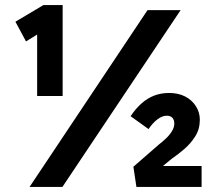

<svg xmlns="http://www.w3.org/2000/svg" viewBox="-20 -740 853 760"><path d="M127 -646 141 -612 83 -576 41 -654 152 -720H228V-360H178Q166 -360 153.5 -360Q141 -360 127 -360ZM97 0 564 -700H695L227 0ZM520 0 508 -80 609 -168Q622 -178 636.5 -191.5Q651 -205 660.5 -220.5Q670 -236 670 -251Q670 -265 662.5 -273.5Q655 -282 640 -282Q622 -282 603 -267.5Q584 -253 568 -229L497 -280Q516 -309 539.5 -330Q563 -351 590 -361.5Q617 -372 649 -372Q686 -372 713 -358Q740 -344 755.5 -319.5Q771 -295 771 -266Q771 -229 753 -200.5Q735 -172 709.5 -150Q684 -128 659 -111L601 -63L603 -83H778V0Z"/></svg>

Font: Our Lexend SemiBold
Style: Regular
Weight: 600
Designer: Bonnie Shaver-Troup, Thomas Jockin
Foundry: Lexend
Version: Version 1.007